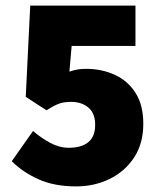

<svg xmlns="http://www.w3.org/2000/svg" viewBox="-20 -654 580 686"><path d="M252 12Q174 12 117.5 -13.5Q61 -39 22 -78L98 -186Q127 -161 159.5 -143.5Q192 -126 226 -126Q271 -126 295.5 -146Q320 -166 320 -208Q320 -249 296 -269.5Q272 -290 234 -290Q209 -290 192 -284Q175 -278 146 -260L72 -308L88 -634H464V-490H236L228 -398Q245 -404 258.5 -406Q272 -408 288 -408Q343 -408 389.5 -387Q436 -366 464 -322.5Q492 -279 492 -212Q492 -141 459 -91Q426 -41 371.5 -14.5Q317 12 252 12Z"/></svg>

Font: Assistant ExtraBold
Style: Regular
Weight: 800
Designer: Hebrew By Ben Nathan, Latin by Paul Hunt
Version: Version 3.000